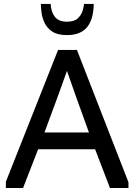

<svg xmlns="http://www.w3.org/2000/svg" viewBox="-20 -939 672 959"><path d="M9.3 0V-31.2L270 -689.5H364.3L621.6 -28.8V0H529.3L455.1 -193.4H170.4L95.2 0ZM202.1 -277.3H424.3L360.8 -453.1L314.5 -585L267.1 -453.1ZM314.5 -763.7Q267.6 -763.7 241.2 -781.2Q214.8 -798.8 202.6 -825Q190.4 -851.1 187.3 -877Q184.1 -902.8 184.1 -919.4H232.9Q235.4 -877.9 254.6 -854.2Q273.9 -830.6 314.5 -830.6Q351.1 -830.6 368.9 -847.7Q386.7 -864.7 392.8 -886Q398.9 -907.2 399.9 -919.4H448.2Q447.3 -842.8 414.8 -803.2Q382.3 -763.7 314.5 -763.7Z"/></svg>

Font: Shanti
Style: Regular
Weight: 400
Designer: Vernon Adams
Foundry: Vernon Adams
Version: Version 1.100; ttfautohint (v1.8.4)